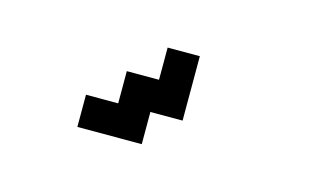

<svg xmlns="http://www.w3.org/2000/svg" viewBox="-40 -961 581 360"><g transform="rotate(15 250.0 -781.0)"><path d="M250 -750H312.5Q312.5 -750 312.5 -875H250V-812.5H187.5V-750H125V-687.5H250Z"/></g></svg>

Font: CalcUnifontExMono
Style: Regular
Weight: 500
Version: Version 15.0.06